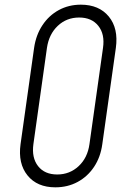

<svg xmlns="http://www.w3.org/2000/svg" viewBox="-20 -786 554 822"><path d="M217 16Q139 16 97.8 -35Q56.5 -86 68 -169L126 -581Q134 -636.5 161.8 -678.2Q189.5 -720 232 -743Q274.5 -766 326 -766Q404 -766 445.8 -715.2Q487.5 -664.5 476 -581L418 -169Q410.5 -113.5 382.8 -71.8Q355 -30 312.2 -7Q269.5 16 217 16ZM225 -39Q278.5 -39 316.8 -74.8Q355 -110.5 363 -169L421 -581Q429.5 -639.5 401 -675.2Q372.5 -711 319 -711Q265 -711 227.2 -675.2Q189.5 -639.5 181 -581L123 -169Q115 -110.5 143 -74.8Q171 -39 225 -39Z"/></svg>

Font: Mohave Light Light
Style: Italic
Weight: 300
Italic angle: -8°
Version: Version 2.003